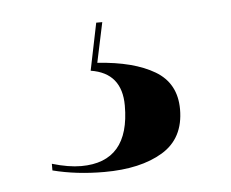

<svg xmlns="http://www.w3.org/2000/svg" viewBox="-32 -43 380 316"><g transform="rotate(-5 158.0 115.0)"><path d="M129 238Q189 238 225.5 216Q262 194 262 146Q262 103 227.5 82.5Q193 62 133 58L147 -8H137L121 70Q172 78 172 132Q172 225 92 225Q71 225 44 217V228Q83 238 129 238Z"/></g></svg>

Font: Noto Serif Display SemiCondensed Extra
Style: Regular
Weight: 800
Width: 4
Designer: Monotype Design Team
Foundry: Monotype Imaging Inc.
Version: Version 1.900